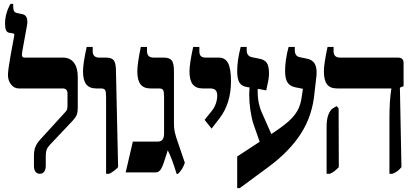

<svg xmlns="http://www.w3.org/2000/svg" viewBox="-20 -889 2136 990"><path d="M155 -34V-83Q155 -112 162 -130.5Q169 -149 187 -169L312 -306Q322 -316 325 -323Q328 -330 328 -344V-409Q328 -420 321.5 -426.5Q315 -433 304 -433H77Q53 -433 37 -453.5Q21 -474 21 -502Q21 -526 34 -599.5Q47 -673 53 -703L54 -709Q54 -715 47 -717L28 -720Q16 -722 11 -733.5Q6 -745 6 -767Q6 -819 34 -869H48V-859Q48 -841 52 -832.5Q56 -824 71 -821L95 -816Q121 -811 121 -776Q121 -766 118 -751L95 -625Q93 -611 93 -607Q93 -592 106 -592H304Q341 -592 361 -566Q381 -540 381 -492V-337Q381 -310 375.5 -296.5Q370 -283 355 -267L237 -142Q224 -128 220 -115.5Q216 -103 216 -84V-34Q216 -15 208 -4Q200 7 185 7Q171 7 163 -3.5Q155 -14 155 -34Z M527 -387Q527 -415 522.5 -424Q518 -433 499 -433H476Q441 -433 424.5 -454.5Q408 -476 408 -520Q408 -562 427 -647H458V-625Q458 -592 492 -592H526Q556 -592 567 -577.5Q578 -563 578 -520L589 -27Q568 -5 543 7H527Z M845 -114 827 -58Q817 -26 807 -13Q797 0 783 0H628L665 -159H794Q826 -159 826 -200V-387Q826 -415 821.5 -424Q817 -433 799 -433H756Q721 -433 704.5 -454.5Q688 -476 688 -520Q688 -560 706 -647H738V-625Q738 -592 772 -592H824Q854 -592 865.5 -577.5Q877 -563 877 -520V-249Q877 -228 881 -208.5Q885 -189 900 -147L933 -50Q922 -15 897 8H891Q865 -77 845 -114Z M1035 -271 1072 -317Q1100 -353 1100 -397Q1100 -416 1091 -424.5Q1082 -433 1064 -433H1025Q990 -433 973.5 -454.5Q957 -476 957 -520Q957 -560 976 -647H1008V-625Q1008 -607 1016 -599.5Q1024 -592 1041 -592H1108Q1141 -592 1156 -563.5Q1171 -535 1171 -470Q1171 -356 1112 -279L1071 -226Z M1612 -500 1602 -414Q1592 -294 1531.5 -200Q1471 -106 1360 -25L1216 81H1203V-82L1319 -158L1287 -249Q1277 -280 1271 -321Q1265 -362 1265 -400Q1265 -416 1267 -438L1255 -440Q1226 -444 1214.5 -463.5Q1203 -483 1203 -522Q1203 -578 1221 -647H1252V-630Q1252 -600 1279 -594L1314 -587Q1344 -582 1355.5 -565Q1367 -548 1367 -511Q1367 -484 1358 -448Q1357 -442 1353 -423L1309 -431Q1306 -365 1329 -311L1379 -198Q1436 -235 1467 -262.5Q1498 -290 1514.5 -320Q1531 -350 1536 -392L1542 -431L1502 -439Q1474 -445 1462 -464.5Q1450 -484 1450 -523Q1450 -579 1468 -647H1500V-631Q1500 -599 1526 -594L1560 -587Q1590 -582 1602.5 -561Q1615 -540 1612 -500Z M1988 -278Q1988 -372 1998 -432V-433H1718Q1682 -433 1666 -454.5Q1650 -476 1650 -520Q1650 -560 1669 -647H1700V-625Q1700 -592 1734 -592H2031Q2047 -592 2054 -585Q2061 -578 2061 -563V-445L2042 -437L2050 -27Q2038 -13 2029 -6.5Q2020 0 2004 7H1988ZM1664 -236Q1664 -273 1673 -297Q1682 -321 1697 -331L1716 -342L1726 -330L1727 -27Q1714 -14 1704.5 -6.5Q1695 1 1681 7H1664Z"/></svg>

Font: Noto Serif Hebrew CondExtraBold
Style: Regular
Weight: 800
Width: 3
Designer: Monotype Design Team
Foundry: Monotype Imaging Inc.
Version: Version 1.000